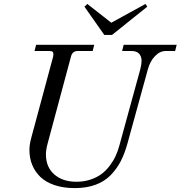

<svg xmlns="http://www.w3.org/2000/svg" viewBox="-20 -940 920 978"><path d="M129.9 -175.8Q129.9 -204.1 139.2 -237.8L251 -652.8Q252 -656.7 252 -664.1Q252 -672.9 247.6 -676.5Q243.2 -680.2 231.9 -680.2H155.8L164.1 -711.9H460L452.1 -680.2H376Q349.1 -680.2 341.8 -652.8L223.1 -210.9Q213.9 -177.2 213.9 -153.8Q213.9 -88.9 256.6 -51.5Q299.3 -14.2 369.1 -14.2Q407.2 -14.2 439.9 -24.9Q472.7 -35.6 496.1 -53Q519.5 -70.3 538.1 -94.7Q556.6 -119.1 568.4 -144.3Q580.1 -169.4 587.9 -198.2L694.8 -587.9Q701.2 -614.3 701.2 -629.9Q701.2 -652.3 688.7 -666.3Q676.3 -680.2 649.9 -680.2H602.1L609.9 -711.9H879.9L872.1 -680.2H824.2Q794.4 -680.2 769.3 -654.1Q744.1 -627.9 732.9 -585.9L628.9 -208Q614.7 -157.2 595 -118.9Q575.2 -80.6 544.2 -48.3Q513.2 -16.1 467 1Q420.9 18.1 360.8 18.1Q302.7 18.1 257.8 2.9Q212.9 -12.2 185.3 -39.1Q157.7 -65.9 143.8 -100.6Q129.9 -135.3 129.9 -175.8ZM511.2 -762.2 410.2 -905.8 424.8 -919.9 546.9 -824.2 721.2 -919.9 730 -905.8 550.8 -762.2Z"/></svg>

Font: Flanker Steampunk
Style: Italic
Weight: 400
Italic angle: -12°
Designer: Alexey Kryukov, Leonardo Di Lena
Foundry: Alexey Kryukov, Leonardo Di Lena
Version: 1.210